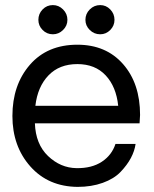

<svg xmlns="http://www.w3.org/2000/svg" viewBox="-20 -730 604 755"><path d="M188 -595.2Q164.1 -595.2 147.5 -612.1Q130.9 -628.9 130.9 -651.9Q130.9 -675.8 147.5 -692.9Q164.1 -710 188 -710Q210.9 -710 228 -692.9Q245.1 -675.8 245.1 -651.9Q245.1 -628.9 228 -612.1Q210.9 -595.2 188 -595.2ZM374 -595.2Q350.1 -595.2 333 -612.1Q315.9 -628.9 315.9 -651.9Q315.9 -675.8 333 -692.9Q350.1 -710 374 -710Q397 -710 413.6 -692.9Q430.2 -675.8 430.2 -651.9Q430.2 -628.9 413.6 -612.1Q397 -595.2 374 -595.2ZM530.8 -277.8Q530.8 -269 528.8 -245.1H117.2Q120.1 -163.1 168.9 -116.5Q217.8 -69.8 280.8 -68.8Q340.8 -67.9 380.4 -94Q419.9 -120.1 434.1 -164.1H513.2Q509.3 -136.2 494.6 -108.6Q480 -81.1 454.1 -54Q428.2 -26.9 384 -11Q339.8 4.9 285.2 4.9Q169.9 3.9 99.4 -75.4Q28.8 -154.8 28.8 -273.9Q28.8 -396 97.4 -475.1Q166 -554.2 284.2 -554.2Q397 -554.2 463.9 -478Q530.8 -401.9 530.8 -277.8ZM284.2 -478Q213.4 -478 170.7 -433.6Q127.9 -389.2 119.1 -314H444.8Q437 -389.2 395.5 -433.6Q354 -478 284.2 -478Z"/></svg>

Font: ø
Style: ø
Weight: 400
Designer: Samuel Oakes
Foundry: Samuel Oakes
Version: Version 1.000;PS 001.000;hotconv 1.0.88;makeotf.lib2.5.64775